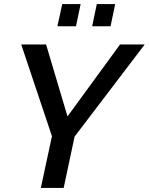

<svg xmlns="http://www.w3.org/2000/svg" viewBox="-20 -930 736 950"><path d="M264 -800 288 -910H379L356 -800ZM436 -800 459 -910H550L527 -800ZM237 -256 85 -710H208L314 -354L574 -710H696L349 -254L295 0H182Z"/></svg>

Font: Raleway-v4020 SemiBold
Style: Italic
Weight: 600
Italic angle: -12°
Designer: Matt McInerney, Pablo Impallari, Rodrigo Fuenzalida
Foundry: Matt McInerney, Pablo Impallari, Rodrigo Fuenzalida
Version: Version 4.020;PS 004.020;hotconv 1.0.88;makeotf.lib2.5.64775